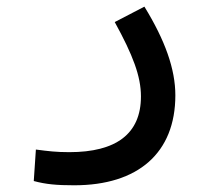

<svg xmlns="http://www.w3.org/2000/svg" viewBox="-20 -322 626 572"><path d="M201.2 230C391.1 230 502.4 133.8 502.4 -38.1C502.4 -116.2 471.7 -202.1 410.2 -302.2L321.8 -256.3C376 -157.7 399.9 -94.7 399.9 -34.7C399.9 76.7 326.2 131.3 186.5 131.3C147.5 131.3 124 128.4 86.9 123.5L80.6 217.3C116.7 227.1 148.9 230 201.2 230Z"/></svg>

Font: CaskaydiaCove Nerd Font
Style: Regular
Weight: 400
Designer: Aaron Bell
Foundry: Saja Typeworks
Version: Version 2111.1;Nerd Fonts 2.3.3